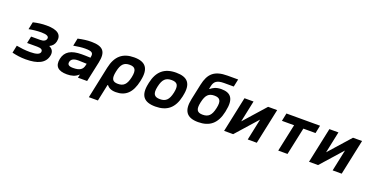

<svg xmlns="http://www.w3.org/2000/svg" viewBox="-34 -1531 4904 2550"><g transform="rotate(20 2418.5 -255.5)"><path d="M359 -300H232L211 -202H354C410 -202 436 -186 429 -152C422 -119 375 -102 289 -102C217 -102 155 -110 95 -121L73 -15C138 0 193 9 266 9C437 9 537 -40 560 -148C572 -203 552 -242 501 -265C542 -284 567 -315 576 -356C598 -457 532 -509 378 -509C308 -509 254 -501 188 -486L166 -381C222 -392 279 -399 344 -399C418 -399 453 -381 445 -347C438 -316 409 -300 359 -300Z M1006 -509C945 -509 893 -501 821 -486L799 -378C862 -389 915 -396 963 -396C1059 -396 1083 -377 1070 -316L1069 -306C1011 -309 968 -309 945 -309C795 -309 715 -260 692 -154C669 -44 723 9 849 9C913 9 967 -6 1008 -45H1013L1003 0H1133L1194 -284C1228 -445 1179 -509 1006 -509ZM822 -157C831 -198 866 -217 933 -217C960 -217 1007 -215 1049 -213L1043 -186C1030 -128 991 -99 897 -99C838 -99 814 -117 822 -157Z M1799 -244 1801 -256C1838 -431 1776 -509 1615 -509C1454 -509 1360 -431 1323 -256L1228 194H1356L1406 -43H1413C1435 -17 1466 9 1540 9C1675 9 1761 -64 1799 -244ZM1450 -248 1451 -252C1473 -357 1512 -396 1591 -396C1669 -396 1695 -358 1673 -252L1672 -248C1649 -142 1608 -104 1529 -104C1450 -104 1428 -143 1450 -248Z M1911 -256 1909 -244C1871 -69 1935 9 2098 9C2263 9 2359 -69 2396 -244L2398 -256C2436 -431 2373 -509 2208 -509C2045 -509 1948 -431 1911 -256ZM2037 -248 2038 -252C2061 -358 2103 -396 2184 -396C2266 -396 2292 -358 2270 -252L2269 -248C2246 -142 2204 -104 2123 -104C2042 -104 2014 -142 2037 -248Z M2998 -244 3000 -256C3039 -436 2984 -509 2847 -509C2772 -509 2730 -483 2698 -457H2691L2699 -495C2713 -564 2749 -597 2851 -597H2988L3011 -705H2861C2677 -705 2600 -634 2565 -469L2518 -248C2481 -73 2541 9 2703 9C2865 9 2961 -69 2998 -244ZM2646 -248 2647 -252C2670 -358 2709 -396 2789 -396C2868 -396 2895 -358 2872 -252L2871 -248C2848 -142 2807 -104 2727 -104C2647 -104 2623 -142 2646 -248Z M3069 0H3197L3467 -304L3403 0H3531L3637 -500H3509L3239 -196L3303 -500H3175Z M3834 0H3965L4048 -388H4220L4243 -500H3768L3745 -388H3917Z M4269 0H4397L4667 -304L4603 0H4731L4837 -500H4709L4439 -196L4503 -500H4375Z"/></g></svg>

Font: LT Wave Mono Bold
Style: Italic
Weight: 700
Designer: Daniel Lyons
Version: Version 2.5 (Glyphs App)